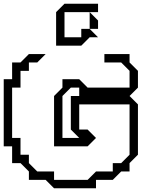

<svg xmlns="http://www.w3.org/2000/svg" viewBox="-20 -965 793 1030"><path d="M45 -90V-180H0V-540H45V-630H90L135 -675H225L180 -630H135V-585H90V-495H45V-225H90V-135H135V-90L180 -45H270V0H450L495 -45H585V-90H630L675 -135V-405H405V-270H450L495 -225L450 -180H270V-450L315 -495V-540H405L450 -495H675V-585L630 -630H540V-675H675V-630L720 -585V-495L675 -450L720 -405V-135L675 -90V-45H630L585 0H495V45H270L225 0H135V-45L90 -90ZM315 -225H405L360 -270V-450H405V-495H360L315 -450ZM461 -810V-900L506 -855V-810ZM281 -720V-900L326 -945H506V-900H326V-765H416V-810H461L506 -765H461L416 -720Z"/></svg>

Font: Rubik Iso
Style: Regular
Weight: 400
Designer: Hubert and Fischer, NaN
Foundry: Hubert and Fischer, NaN
Version: Version 2.200